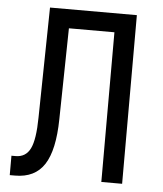

<svg xmlns="http://www.w3.org/2000/svg" viewBox="-53 -776 705 828"><g transform="rotate(5 300.0 -362.5)"><path d="M20 5V-79H38Q82 -79 101.5 -118.5Q121 -158 122 -254L130 -730H506V0H416V-648H219L212 -254Q210 -120 169.5 -57.5Q129 5 43 5Z"/></g></svg>

Font: JetBrainsMonoNL NFM
Style: Regular
Weight: 400
Monospace: yes
Designer: Philipp Nurullin, Konstantin Bulenkov
Foundry: JetBrains
Version: Version 2.304; ttfautohint (v1.8.4.7-5d5b);Nerd Fonts 3.3.0